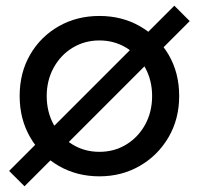

<svg xmlns="http://www.w3.org/2000/svg" viewBox="-20 -607 698 674"><path d="M329 12Q250 12 186.5 -24.5Q123 -61 86 -125Q49 -189 49 -270Q49 -352 86 -415.5Q123 -479 186.5 -515Q250 -551 329 -551Q408 -551 471 -515Q534 -479 571.5 -415.5Q609 -352 609 -270Q609 -189 571.5 -125Q534 -61 470.5 -24.5Q407 12 329 12ZM329 -74Q381 -74 423 -99.5Q465 -125 489.5 -169.5Q514 -214 514 -270Q514 -325 489.5 -369.5Q465 -414 423 -439.5Q381 -465 329 -465Q277 -465 235 -439.5Q193 -414 168.5 -369.5Q144 -325 144 -270Q144 -214 168.5 -169.5Q193 -125 235 -99.5Q277 -74 329 -74ZM592 -587 646 -533 66 47 12 -7Z"/></svg>

Font: Plus Jakarta Text
Style: Regular
Weight: 400
Designer: Gumpita Rahayu
Foundry: Tokotype Studio
Version: Version 1.000